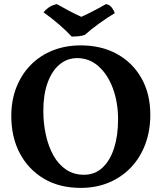

<svg xmlns="http://www.w3.org/2000/svg" viewBox="-20 -906 787 935"><path d="M373 9Q269 9 193.5 -36Q118 -81 76.5 -159.5Q35 -238 35 -341Q35 -419 60.5 -482.5Q86 -546 131.5 -591.5Q177 -637 238.5 -661Q300 -685 373 -685Q474 -685 550 -643Q626 -601 669 -525Q712 -449 712 -347Q712 -270 688 -205Q664 -140 619 -92Q574 -44 511.5 -17.5Q449 9 373 9ZM389 -55Q442 -55 479 -89.5Q516 -124 535.5 -184.5Q555 -245 555 -324Q555 -407 530 -475Q505 -543 460 -583Q415 -623 356 -623Q307 -623 270 -592Q233 -561 212 -503.5Q191 -446 191 -366Q191 -305 203.5 -248.5Q216 -192 240.5 -148.5Q265 -105 302 -80Q339 -55 389 -55ZM329 -728Q303 -756 268.5 -786Q234 -816 192 -846Q203 -860 218.5 -870.5Q234 -881 257 -886Q283 -871 315 -854Q347 -837 376 -824Q392 -831 414 -842Q436 -853 458.5 -865Q481 -877 496 -886Q514 -883 524.5 -869Q535 -855 539 -842Q502 -820 462.5 -791.5Q423 -763 393 -736Q378 -731 362 -729.5Q346 -728 329 -728Z"/></svg>

Font: Vollkorn
Style: Bold
Weight: 700
Designer: Friedrich Althausen
Foundry: Friedrich Althausen
Version: Version 5.000